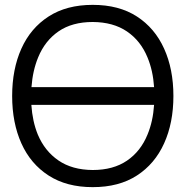

<svg xmlns="http://www.w3.org/2000/svg" viewBox="-20 -755 784 790"><path d="M361.5 15Q254 15 180 -32.8Q106 -80.5 68 -165Q30 -249.5 30 -360Q30 -470.5 68 -555Q106 -639.5 180 -687.2Q254 -735 361.5 -735Q469.5 -735 543.2 -687.2Q617 -639.5 655.2 -555Q693.5 -470.5 693.5 -360Q693.5 -249.5 655.2 -165Q617 -80.5 543.2 -32.8Q469.5 15 361.5 15ZM614 -396.5Q609.5 -464.5 587 -518.5Q559 -587 502.5 -625.5Q446 -664 361.5 -664.5Q277 -664.5 221 -626Q165 -587.5 137 -519Q114.5 -464.5 109.5 -396.5ZM361.5 -55.5Q446 -55.5 502.5 -94Q559 -132.5 587 -201.5Q609.5 -255.5 614 -323.5H109Q113.5 -255.5 135.5 -201.5Q164 -133.5 220.5 -94.8Q277 -56 361.5 -55.5Z"/></svg>

Font: Cns Manrope
Style: Regular
Weight: 400
Designer: Mikhail Sharanda
Foundry: Mikhail Sharanda
Version: Version 4.504